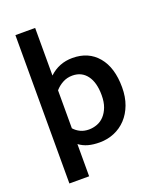

<svg xmlns="http://www.w3.org/2000/svg" viewBox="-159 -807 879 1069"><g transform="rotate(-20 280.5 -272.5)"><path d="M523 -236Q523 -179 506 -133.5Q489 -88 459 -56Q429 -24 388.5 -7Q348 10 302 10Q264 10 234.5 2Q205 -6 181 -24V167H64V-712H181V-430Q238 -484 318 -484Q413 -484 468 -418.5Q523 -353 523 -236ZM401 -234Q401 -309 370 -350.5Q339 -392 284 -392Q253 -392 227 -378Q201 -364 182 -342V-117Q198 -99 220 -88.5Q242 -78 270 -78Q295 -78 319 -87Q343 -96 361 -115.5Q379 -135 390 -164Q401 -193 401 -234Z"/></g></svg>

Font: Mukta Mahee SemiBold
Style: Regular
Weight: 600
Designer: Shuchita Grover, Noopur Datye, Girish Dalvi, Yashodeep Gholap
Foundry: Ek Type
Version: Version 2.538;PS 1.000;hotconv 16.6.51;makeotf.lib2.5.65220;